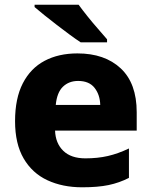

<svg xmlns="http://www.w3.org/2000/svg" viewBox="-20 -786 643 816"><path d="M309 -559Q425 -559 493 -495.5Q561 -432 561 -309V-231H214Q216 -177 249 -145Q282 -113 343 -113Q395 -113 438.5 -123Q482 -133 528 -155V-30Q487 -9 441.5 0.5Q396 10 329 10Q246 10 181.5 -20Q117 -50 80.5 -112.5Q44 -175 44 -271Q44 -368 77 -432Q110 -496 169.5 -527.5Q229 -559 309 -559ZM312 -442Q273 -442 247.5 -417.5Q222 -393 217 -340H406Q405 -383 382 -412.5Q359 -442 312 -442ZM314 -766Q330 -744 352 -716.5Q374 -689 396.5 -663.5Q419 -638 435 -619V-606H323Q303 -619 276.5 -638.5Q250 -658 221.5 -680Q193 -702 168 -722Q143 -742 127 -756V-766Z"/></svg>

Font: Noto Sans Tamil ExtraBold
Style: Regular
Weight: 800
Designer: Jelle Bosma - Monotype Design Team
Foundry: Monotype Imaging Inc.
Version: Version 2.004; ttfautohint (v1.8.4.7-5d5b)